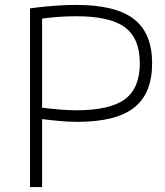

<svg xmlns="http://www.w3.org/2000/svg" viewBox="-20 -760 670 780"><path d="M102 -726Q138 -731 171 -734Q204 -737 234 -738.5Q264 -740 290 -740Q450 -740 524 -682.5Q598 -625 598 -503Q598 -380 524.5 -322.5Q451 -265 295 -265Q259 -265 221 -268.5Q183 -272 127 -279L129 -325Q187 -318 222.5 -315Q258 -312 290 -312Q427 -312 487.5 -357Q548 -402 548 -503Q548 -604 487.5 -649Q427 -694 290 -694Q253 -694 211.5 -691Q170 -688 123 -680L151 -707V0H102Z"/></svg>

Font: M PLUS 2 Thin Light
Style: Regular
Weight: 300
Version: Version 1.001